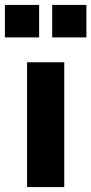

<svg xmlns="http://www.w3.org/2000/svg" viewBox="-49 -760 371 780"><path d="M61 0V-507H212V0ZM-29 -740H110V-608H-29ZM163 -740H302V-608H163Z"/></svg>

Font: Muli ExtraBold
Style: Regular
Weight: 800
Designer: Vernon Adams
Foundry: Vernon Adams
Version: Version 2.000